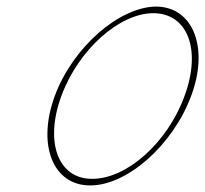

<svg xmlns="http://www.w3.org/2000/svg" viewBox="-20 -573 623 583"><path d="M146.5 -282C201.1 -430 342.6 -552 453.4 -553C565.6 -553 615.7 -429 560.5 -282C505.5 -133 365.9 -9 253.2 -10C141 -10 91.5 -133 146.5 -282ZM166.5 -282C114.5 -141 156.5 -29 260.6 -30C365.1 -30 489.1 -140 540.5 -282C592.1 -422 550.2 -532 446.1 -533C342.4 -533 218.1 -422 166.5 -282Z"/></svg>

Font: Nordica Plus
Style: NordicaClassicUltLtCondObl
Weight: 300
Version: Version 1.01